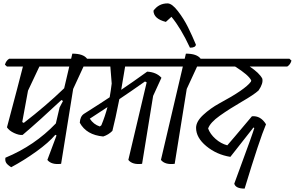

<svg xmlns="http://www.w3.org/2000/svg" viewBox="-20 -965 1737 1131"><path d="M592 -619 604 -608Q597 -584 579 -573H472L411 -441L340 0Q283 7 259 -23L313 -167L306 -171Q267 -125 194 -72.5Q121 -20 46 20Q22 5 15.5 -7.5Q9 -20 12 -36Q184 -107 309 -238L331 -332L351 -370L342 -376Q213 -255 113 -170Q92 -168 63 -181.5Q34 -195 21 -215Q93 -485 115 -573H21L9 -584Q16 -608 34 -619H399L406 -649Q471 -649 493 -619ZM358 -445 388 -573H212L145 -431Q140 -400 128 -338.5Q116 -277 111 -246L120 -241Q250 -341 358 -445Z M1068 -619 1080 -608Q1073 -584 1055 -573H717Q708 -517 694 -436Q761 -481 847 -543Q901 -540 931 -507L882 -400L817 0Q760 7 736 -23L844 -480L834 -485Q746 -423 683 -381Q659 -260 642 -194Q619 -171 588 -161Q489 -170 450 -242Q452 -279 474 -294Q586 -365 626 -392Q633 -431 638 -473L630 -573H472L460 -584Q467 -608 485 -619ZM613 -334 509 -266Q531 -232 568 -220L577 -227Q599 -280 613 -334Z M1261 -619 1273 -608Q1266 -584 1248 -573H1141L1080 -441L1009 0Q952 7 928 -23L1057 -573H948L936 -584Q943 -608 961 -619H1068L1075 -649Q1140 -649 1162 -619ZM967 -945Q993 -945 1028 -899.5Q1063 -854 1087.5 -804.5Q1112 -755 1134 -702Q1132 -684 1099 -684Q1045 -800 990 -866L957 -836Q885 -854 884 -902Q915 -945 967 -945Z M1473 -214Q1338 -43 1337 -41Q1256 -54 1195.5 -104Q1135 -154 1135 -212Q1135 -249 1177 -288Q1219 -327 1272 -356Q1425 -438 1458 -484L1460 -491Q1445 -523 1365 -573H1145L1133 -584Q1140 -608 1158 -619H1685L1697 -608Q1690 -584 1672 -573H1451Q1508 -535 1525 -502Q1532 -474 1503 -432Q1477 -408 1404.5 -366Q1332 -324 1275 -283.5Q1218 -243 1206 -208Q1218 -175 1249.5 -147Q1281 -119 1319 -109Q1338 -130 1464 -280Q1515 -285 1547 -233Q1509 -144 1421 146Q1368 146 1360 117Q1374 78 1401 5Q1466 -170 1478 -211Z"/></svg>

Font: Tillana
Style: Regular
Weight: 400
Designer: Lipi Raval (Devanagari, Latin), Jonny Pinhorn (Latin)
Foundry: Indian Type Foundry
Version: Version 2.003;PS 1.0;hotconv 1.0.79;makeotf.lib2.5.61930; tt